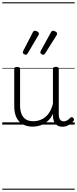

<svg xmlns="http://www.w3.org/2000/svg" viewBox="-20 -1111 686 1712"><path d="M270 18Q222 18 185 -1.5Q148 -21 127.5 -61.5Q107 -102 107 -166V-496Q107 -505 113 -509.5Q119 -514 132 -514Q146 -514 152.5 -509.5Q159 -505 159 -496V-171Q159 -127 171.5 -95.5Q184 -64 210 -47Q236 -30 277 -30Q306 -30 333 -39Q360 -48 383 -66.5Q406 -85 424 -115Q442 -145 452 -186V-496Q452 -506 458.5 -510.5Q465 -515 479 -515Q492 -515 498 -510.5Q504 -506 504 -496V-93Q504 -73 508.5 -58.5Q513 -44 523 -36.5Q533 -29 547 -29Q557 -29 567 -32.5Q577 -36 587 -43Q597 -50 607 -61Q613 -67 620 -66.5Q627 -66 633 -59Q638 -54 639.5 -47Q641 -40 636 -34Q625 -19 609 -7Q593 5 575 12Q557 19 537 19Q517 19 502 13Q487 7 476 -5Q465 -17 459 -35Q453 -53 452 -76V-97Q437 -63 415.5 -41Q394 -19 370 -6Q346 7 320.5 12.5Q295 18 270 18ZM212 -623Q203 -623 193.5 -628.5Q184 -634 184 -643Q184 -646 184.5 -648.5Q185 -651 187 -657L273 -824Q276 -830 280 -833.5Q284 -837 290 -837Q297 -837 305.5 -833.5Q314 -830 320.5 -824.5Q327 -819 327 -812Q327 -808 326 -804.5Q325 -801 322 -796L226 -634Q223 -629 219.5 -626Q216 -623 212 -623ZM368 -623Q359 -623 349.5 -628.5Q340 -634 340 -643Q340 -646 340.5 -648.5Q341 -651 343 -657L435 -824Q439 -830 442.5 -833.5Q446 -837 453 -837Q460 -837 468 -833.5Q476 -830 482.5 -824.5Q489 -819 489 -812Q489 -808 488 -804.5Q487 -801 484 -796L382 -634Q378 -629 375 -626Q372 -623 368 -623ZM0 571H646V581H0ZM0 -20H646V0H0ZM0 -505H646V-500H0ZM0 -1091H646V-1081H0Z"/></svg>

Font: Playwrite PT Guides
Style: Regular
Weight: 400
Designer: Veronika Burian, José Scaglione
Foundry: TypeTogether
Version: Version 1.003